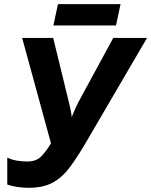

<svg xmlns="http://www.w3.org/2000/svg" viewBox="-20 -897 730 927"><path d="M118.2 9.8Q94.2 9.8 65.9 5.9Q37.6 2 15.1 -5.9V-136.2Q38.1 -125 63.5 -121.1Q88.9 -117.2 111.8 -117.2Q156.7 -117.2 181.4 -144.3Q206.1 -171.4 226.1 -205.1L86.9 -713.9H236.8L312 -405.8Q314.9 -394 319.6 -372.8Q324.2 -351.6 326.2 -332Q335 -353 343.8 -372.8Q352.5 -392.6 358.9 -404.8L526.9 -713.9H689.9L396 -210.9Q354 -139.2 317.4 -89.8Q280.8 -40.5 234.6 -15.4Q188.5 9.8 118.2 9.8ZM237.8 -773.9 259.8 -877H562L540 -773.9Z"/></svg>

Font: Open Sans
Style: Bold Italic
Weight: 700
Italic angle: -12°
Designer: Monotype Design Team
Foundry: Monotype Imaging Inc.
Version: Version 3.003; ttfautohint (v1.8.4)